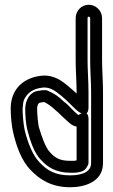

<svg xmlns="http://www.w3.org/2000/svg" viewBox="-20 -749 477 807"><path d="M314 -26C338 -30 344 -45 349 -54C351 -57 352 -61 352 -65V-247C352 -247 355 -293 314 -268C308 -265 310 -265 306 -268L295 -278C287 -285 281 -292 277 -296L263 -310C259 -314 252 -319 247 -323C228 -342 209 -356 180 -368C177 -369 174 -370 171 -370H164C158 -370 151 -369 147 -368C101 -365 86 -322 86 -290C86 -265 89 -225 95 -203C105 -165 121 -108 153 -76C181 -45 218 -23 275 -23H294C301 -23 309 -25 314 -26ZM164 -320H166C181 -313 200 -299 213 -286C217 -282 223 -278 227 -274L241 -260C246 -255 253 -250 261 -242L272 -232C280 -225 290 -219 302 -217V-75C300 -75 298 -74 293 -73H275C230 -73 211 -86 189 -110C171 -130 155 -175 143 -216C140 -230 136 -270 136 -290C136 -313 145 -318 151 -318C155 -318 159 -320 164 -320ZM359 -497C359 -451 363 -403 363 -362V-64C363 -30 332 -12 275 -12C211 -12 177 -33 145 -68C118 -95 96 -151 84 -201C79 -222 75 -265 75 -292C77 -310 77 -320 81 -330C95 -359 119 -377 161 -381C192 -383 212 -367 237 -347C249 -337 260 -327 270 -317L284 -303C289 -298 294 -293 302 -286L311 -279C311 -279 352 -249 352 -298V-362C352 -408 348 -453 348 -497V-673C348 -676 350 -679 353 -679C356 -679 359 -676 359 -673ZM409 -497V-673C409 -703 384 -729 353 -729C322 -729 298 -703 298 -673V-497C298 -450 302 -405 302 -362V-356C292 -365 280 -376 269 -385C246 -404 211 -435 157 -431C82 -424 25 -377 25 -293C25 -260 29 -218 36 -189C49 -136 69 -75 109 -34C147 6 197 38 275 38C335 38 413 16 413 -64V-362C413 -406 409 -454 409 -497Z"/></svg>

Font: Blanket
Style: Outline
Weight: 400
Foundry: Cannot Into Space Fonts
Version: Version 0.9